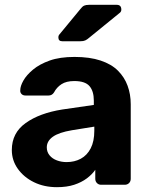

<svg xmlns="http://www.w3.org/2000/svg" viewBox="-20 -766 620 796"><path d="M216 10Q163 10 121 -10.5Q79 -31 54 -66Q29 -101 29 -144Q29 -215 86.5 -256Q144 -297 238 -312L369 -331V-349Q369 -388 351 -409Q333 -430 288 -430Q255 -430 235 -417Q215 -404 204 -383Q196 -370 181 -370H86Q75 -370 69 -376.5Q63 -383 64 -392Q64 -409 77 -432Q90 -455 117 -477.5Q144 -500 186 -515Q228 -530 289 -530Q352 -530 397 -515Q442 -500 469 -473Q496 -446 509 -410.5Q522 -375 522 -334V-25Q522 -14 515 -7Q508 0 497 0H399Q389 0 382 -7Q375 -14 375 -25V-62Q362 -43 340 -26.5Q318 -10 287.5 0Q257 10 216 10ZM256 -94Q289 -94 315 -108Q341 -122 356 -151Q371 -180 371 -224V-241L278 -226Q224 -217 199 -199Q174 -181 174 -155Q174 -136 185.5 -122Q197 -108 216 -101Q235 -94 256 -94ZM238 -595Q222 -595 222 -611Q222 -619 227 -624L312 -727Q321 -739 328.5 -742.5Q336 -746 349 -746H464Q483 -746 483 -726Q483 -719 478 -714L349 -609Q341 -602 333.5 -598.5Q326 -595 313 -595Z"/></svg>

Font: Rubik SemiBold
Style: Regular
Weight: 600
Designer: Hubert and Fischer
Foundry: Hubert and Fischer
Version: Version 2.300;gftools[0.9.30]